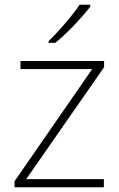

<svg xmlns="http://www.w3.org/2000/svg" viewBox="-20 -786 499 806"><path d="M359 -758V-766H314C286 -723 225 -653 184 -613V-606H212C264 -648 326 -715 359 -758ZM416 0V-34H90L417 -504V-530H66V-496H367L41 -25V0Z"/></svg>

Font: Noto Sans Malayalam ExtraLight
Style: Regular
Weight: 200
Designer: Jelle Bosma - Monotype Design Team
Foundry: Monotype Imaging Inc.
Version: Version 2.104